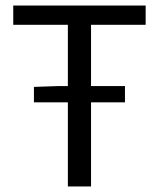

<svg xmlns="http://www.w3.org/2000/svg" viewBox="-20 -676 576 696"><path d="M226 0V-305H103V-361L191 -364H226V-586H28V-656H508V-586H310V-364H433V-305H310V0Z"/></svg>

Font: .
Style: 
Weight: 400
Designer: Paul D. Hunt, Dalton Maag
Foundry: Dalton Maag Ltd
Version: Version 1.200